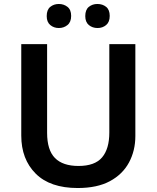

<svg xmlns="http://www.w3.org/2000/svg" viewBox="-20 -936 788 966"><path d="M661 -252Q661 -178 629 -118.5Q597 -59 533 -24.5Q469 10 371 10Q232 10 159.5 -62.5Q87 -135 87 -254V-714H217V-268Q217 -181 256.5 -141Q296 -101 375 -101Q457 -101 493.5 -144Q530 -187 530 -269V-714H661ZM215 -855Q215 -887 233 -901.5Q251 -916 276 -916Q301 -916 319.5 -901.5Q338 -887 338 -856Q338 -825 319.5 -810Q301 -795 276 -795Q251 -795 233 -810Q215 -825 215 -855ZM409 -855Q409 -887 427 -901.5Q445 -916 470 -916Q496 -916 514 -901.5Q532 -887 532 -856Q532 -825 514 -810Q496 -795 471 -795Q445 -795 427 -810Q409 -825 409 -855Z"/></svg>

Font: Noto Sans NKo Unjoined SemiBold
Style: Regular
Weight: 600
Designer: Monotype Design Team
Foundry: Monotype Imaging Inc.
Version: Version 2.004